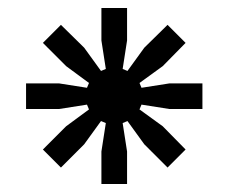

<svg xmlns="http://www.w3.org/2000/svg" viewBox="-20 -720 570 479"><path d="M45 -448V-512H127L197 -501L202 -513L145 -555L87 -613L132 -658L190 -601L232 -543L244 -548L233 -619V-700H297V-619L286 -548L298 -543L340 -601L398 -658L443 -613L386 -555L328 -513L333 -501L403 -512H485V-448H403L333 -459L328 -447L386 -405L443 -347L398 -302L340 -360L298 -418L286 -413L297 -342V-261H233V-342L244 -413L232 -418L190 -360L132 -302L87 -347L145 -405L202 -447L197 -459L127 -448Z"/></svg>

Font: Space Grotesk Medium
Style: Regular
Weight: 500
Designer: Florian Karsten
Foundry: Florian Karsten
Version: Version 2.000